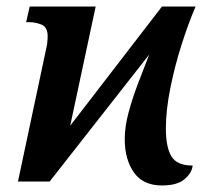

<svg xmlns="http://www.w3.org/2000/svg" viewBox="-20 -556 644 588"><path d="M476 12Q418 12 390 -28Q362 -68 362 -130Q362 -168 374 -212.5Q386 -257 403.5 -302.5Q421 -348 437 -389L132 0H35L124 -419Q126 -436 126 -444Q126 -473 107.5 -480.5Q89 -488 71 -488H60L71 -536H273L195 -171L476 -536H579Q557 -485 536 -419Q515 -353 501.5 -285.5Q488 -218 488 -163Q488 -105 505 -77Q522 -49 570 -49Q568 -27 545.5 -7.5Q523 12 476 12Z"/></svg>

Font: Noto Serif SemiCondensed SemiBold
Style: Italic
Weight: 600
Width: 4
Italic angle: -12°
Designer: Monotype Design Team
Foundry: Monotype Imaging Inc.
Version: Version 2.014; ttfautohint (v1.8.4.7-5d5b)